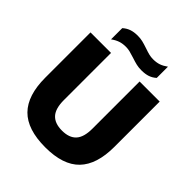

<svg xmlns="http://www.w3.org/2000/svg" viewBox="-255 -1104 1271 1271"><g transform="rotate(45 381.0 -468.0)"><path d="M57 -316V-740H249V-298Q249 -219 282.2 -182.8Q315.5 -146.5 383 -146.5Q450.5 -146.5 483.5 -182.8Q516.5 -219 516.5 -298V-740H704.5V-316Q704.5 -151 626.5 -70.5Q548.5 10 383 10Q215 10 136 -70.2Q57 -150.5 57 -316ZM374 -820.5Q346 -829.5 328 -834Q310 -838.5 290 -838.5Q259 -838.5 235 -830.2Q211 -822 185.5 -803.5V-908.5Q207 -928 232.8 -937Q258.5 -946 293.5 -946Q318.5 -946 339.5 -941Q360.5 -936 391.5 -925.5Q418.5 -916 437 -911.5Q455.5 -907 475.5 -907Q506.5 -907 530.5 -915.2Q554.5 -923.5 580 -942V-837Q559 -818 533.5 -809.2Q508 -800.5 472 -800.5Q447 -800.5 425.2 -805.5Q403.5 -810.5 374 -820.5Z"/></g></svg>

Font: Encode Sans ExtraBold
Style: Regular
Weight: 800
Designer: Multiple Designers
Foundry: Impallari Type
Version: Version 2.000